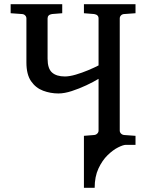

<svg xmlns="http://www.w3.org/2000/svg" viewBox="-20 -691 697 916"><path d="M380.4 0V-43L429.2 -46.9Q438.5 -47.9 444.3 -54Q450.2 -60.1 450.2 -67.9V-314.9Q426.3 -300.3 392.1 -284.2Q357.9 -268.1 322.5 -256.6Q287.1 -245.1 258.8 -245.1Q220.7 -245.1 185.5 -258.3Q150.4 -271.5 128.2 -303.7Q106 -335.9 106 -393.1V-603Q106 -611.3 100.1 -617.4Q94.2 -623.5 85 -624L30.8 -627.9V-670.9H276.9V-627.9L228 -624Q207 -620.6 207 -603V-411.1Q207 -363.8 228.3 -345Q249.5 -326.2 289.6 -326.2Q311.5 -326.2 341.6 -335Q371.6 -343.8 401.1 -356.2Q430.7 -368.7 450.2 -378.9V-603Q450.2 -620.6 429.2 -624L380.4 -627.9V-670.9H626.5V-627.9L572.3 -624Q563 -623.5 557.1 -617.4Q551.3 -611.3 551.3 -603V-67.9Q551.3 -60.1 557.1 -54Q563 -47.9 572.3 -46.9L626.5 -43V0ZM380.4 205.1V-16.1Q380.4 -16.1 401.4 -14.9Q422.4 -13.7 454.1 -11.5Q485.8 -9.3 520 -6.3Q554.2 -3.4 580.6 0Q567.9 0 543.5 12.2Q519 24.4 493.4 49.3Q467.8 74.2 449.7 113Q431.6 151.9 431.6 205.1Z"/></svg>

Font: Charis
Style: Regular
Weight: 400
Designer: Walt Agee, Miriam Martin, Annie Olsen, Victor Gaultney, Lorna Priest, Alan Ward, Bob Hallissy, Martin Hosken, Sharon Cor
Foundry: SIL Global
Version: Version 7.000